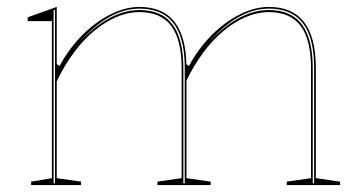

<svg xmlns="http://www.w3.org/2000/svg" viewBox="-20 -535 1043 555"><path d="M70 0V-10L130 -20V-474H60V-485L144 -515V-350L152 -344Q179 -394 217 -432.5Q255 -471 298.5 -493Q342 -515 383 -515Q417 -515 442.5 -504Q468 -493 485 -471Q502 -449 510.5 -416Q519 -383 519 -338V-20L589 -10V0H435V-10L505 -20V-338Q505 -420 475 -460Q445 -500 383 -500Q350 -500 317 -486Q284 -472 252.5 -446Q221 -420 193.5 -383Q166 -346 144 -300V-20L214 -10V0ZM809 0V-10L879 -20V-338Q879 -420 849 -460Q819 -500 757 -500Q724 -500 691 -486Q658 -472 626.5 -446Q595 -420 567.5 -383Q540 -346 518 -300V-350L526 -344Q553 -394 591 -432.5Q629 -471 672.5 -493Q716 -515 757 -515Q791 -515 816.5 -504Q842 -493 859 -471Q876 -449 884.5 -416Q893 -383 893 -338V-20L963 -10V0ZM135 -5H139V-507L135 -505ZM510 -5H514V-338Q514 -397 499.5 -435Q485 -473 456 -491.5Q427 -510 383 -510Q340 -510 298 -487Q256 -464 209 -413Q256 -461 298 -483.5Q340 -506 383 -506Q448 -506 479 -464Q510 -422 510 -338ZM884 -5H888V-338Q888 -397 873.5 -435Q859 -473 830 -491.5Q801 -510 757 -510Q714 -510 672 -487Q630 -464 583 -413Q630 -461 672 -483.5Q714 -506 757 -506Q822 -506 853 -464Q884 -422 884 -338Z"/></svg>

Font: Kalnia Glaze Thin Thin
Style: Regular
Weight: 250
Version: Version 1.110